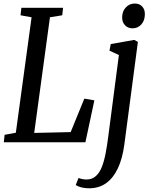

<svg xmlns="http://www.w3.org/2000/svg" viewBox="-20 -786 858 1061"><path d="M1 0 5.5 -41 67.5 -52.5 154.5 -690.5 93.5 -701.5 98 -743H328.5L324 -701.5L256 -690.5L169 -51.5L370.5 -56L446 -241L501.5 -231.5L452 0ZM667 13.5Q656.5 91 631 144.8Q605.5 198.5 566 226.5Q526.5 254.5 473 254.5Q449.5 254.5 430.5 249.8Q411.5 245 398.5 236.5L414 197.5Q424.5 201.5 435.8 203.8Q447 206 458 206Q488.5 206 509.2 187.5Q530 169 542.8 136.5Q555.5 104 563.5 62.2Q571.5 20.5 577.5 -26L637 -482L585 -506L592 -542.5L722 -565.5L742 -554.5ZM712 -629.5Q687 -629.5 670.8 -646.5Q654.5 -663.5 655 -691.5Q655.5 -724 675.5 -745.2Q695.5 -766.5 725 -766.5Q750.5 -766.5 765.8 -750Q781 -733.5 780.5 -707.5Q780.5 -673 761.2 -651.2Q742 -629.5 712 -629.5Z"/></svg>

Font: Merriweather 24pt SemiCondensed
Style: Italic
Weight: 400
Width: 4
Italic angle: -7.8°
Designer: Eben Sorkin
Foundry: Eben Sorkin
Version: Version 2.101